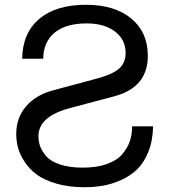

<svg xmlns="http://www.w3.org/2000/svg" viewBox="-20 -761 707 804"><path d="M327 -59Q386 -59 428.5 -74.5Q471 -90 492.5 -116Q514 -142 523.5 -169Q533 -196 533 -227V-232H621Q620 -172 601.5 -126Q583 -80 555 -52.5Q527 -25 488 -7.5Q449 10 411.5 16.5Q374 23 333 23Q268 23 216.5 8Q165 -7 134 -30Q103 -53 83 -83.5Q63 -114 55.5 -142.5Q48 -171 48 -200Q48 -267 88.5 -315Q129 -363 203 -383L386 -432Q452 -450 479 -474Q506 -498 506 -540Q506 -595 461.5 -629Q417 -663 343 -663Q256 -663 209 -624.5Q162 -586 161 -515H73Q74 -622 144 -681.5Q214 -741 340 -741Q460 -741 529.5 -683.5Q599 -626 599 -527Q599 -394 456 -357L275 -309Q141 -274 141 -191Q141 -168 148.5 -147.5Q156 -127 174.5 -106Q193 -85 232 -72Q271 -59 327 -59Z"/></svg>

Font: ColatingCofangSans
Style: Regular
Weight: 400
Foundry: GNU
Version: Version 412.227;June 27, 2022;FontCreator 11.0.0.2412 32-bit